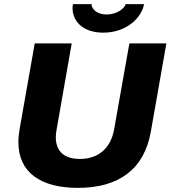

<svg xmlns="http://www.w3.org/2000/svg" viewBox="-20 -897 825 929"><path d="M480 -739C594 -739 666 -813 677 -877H588C582 -856 546 -827 496 -827C455 -827 433 -846 425 -865C424 -869 423 -873 423 -877H333C332 -871 331 -864 331 -857C331 -798 377 -739 480 -739ZM357 12C555 12 678 -78 710 -261L785 -687H606L532 -270C516 -181 457 -128 367 -128C288 -128 250 -167 250 -234C250 -246 252 -261 254 -271L327 -687H148L75 -273C71 -250 69 -229 69 -209C69 -63 176 12 357 12Z"/></svg>

Font: Archivo ExtraBold
Style: Italic
Weight: 800
Italic angle: -10°
Designer: Hector Gatti
Foundry: Omnibus-Type
Version: Version 2.001